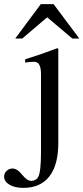

<svg xmlns="http://www.w3.org/2000/svg" viewBox="-90 -694 405 932"><path d="M295 -507H261L139 -610L18 -507H-16L108 -674H170ZM193 -457V0Q193 107 149.5 162.5Q106 218 23 218Q-18 218 -44 202.5Q-70 187 -70 163Q-70 147 -58 135.5Q-46 124 -29 124Q-6 124 19 156Q42 184 61 184Q84 184 95 166Q109 141 109 45V-334Q109 -394 77 -394Q53 -394 37 -391L32 -390V-406Q112 -431 188 -460Z"/></svg>

Font: STIX MathJax Latin
Style: Regular
Weight: 400
Designer: MicroPress Inc., with final additions and corrections provided by Coen Hoffman, Elsevier (retired)
Version: Version 1.1.1